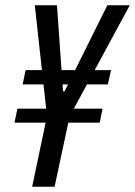

<svg xmlns="http://www.w3.org/2000/svg" viewBox="-20 -708 512 728"><path d="M102 0 153 -243H35L46 -296H155L112 -688H196L219 -362H225L387 -688H472L260 -296H369L358 -243H239L187 0ZM66 -388 77 -442H401L389 -388Z"/></svg>

Font: Saira ExtraCondensed Medium
Style: Italic
Weight: 500
Width: 2
Italic angle: -12°
Designer: Hector Gatti with collaboration of the Omnibus-Type team
Foundry: Omnibus-Type
Version: Version 1.101